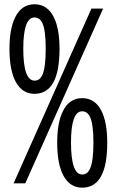

<svg xmlns="http://www.w3.org/2000/svg" viewBox="-20 -825 540 890"><path d="M403.8 -785.2H458L97.2 24.9H43ZM139.6 -805.2Q198.7 -805.2 228.5 -747.1Q255.9 -694.3 255.9 -598.1Q255.9 -390.1 139.6 -390.1Q84 -390.1 53.7 -444.3Q23.9 -498 23.9 -598.6Q23.9 -691.9 50.3 -744.6Q80.1 -805.2 139.6 -805.2ZM140.1 -744.1Q87.9 -744.1 87.9 -599.1Q87.9 -451.2 140.6 -451.2Q164.6 -451.2 176.8 -478.5Q191.9 -512.7 191.9 -599.6Q191.9 -685.5 176.3 -718.3Q163.6 -744.1 140.1 -744.1ZM360.8 -370.1Q419.9 -370.1 449.7 -312Q477.1 -259.3 477.1 -163.1Q477.1 44.9 360.8 44.9Q305.2 44.9 274.9 -9.3Q245.1 -63 245.1 -163.6Q245.1 -256.8 271.5 -309.6Q301.3 -370.1 360.8 -370.1ZM360.8 -309.1Q309.1 -309.1 309.1 -164.1Q309.1 -16.1 361.3 -16.1Q385.7 -16.1 397.5 -43.5Q413.1 -77.6 413.1 -164.6Q413.1 -250.5 397 -283.2Q384.8 -309.1 360.8 -309.1Z"/></svg>

Font: BIZ UDGothic
Style: Regular
Weight: 400
Monospace: yes
Designer: TypeBank Co., Ltd.
Foundry: Morisawa Inc.
Version: Version 1.05